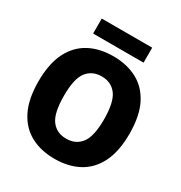

<svg xmlns="http://www.w3.org/2000/svg" viewBox="-211 -1072 1163 1233"><g transform="rotate(30 371.0 -456.0)"><path d="M371.5 10Q270 10 194.2 -30.5Q118.5 -71 76.2 -155Q34 -239 34 -370Q34 -501 76.2 -585Q118.5 -669 194.2 -709.5Q270 -750 371.5 -750Q472.5 -750 548.5 -709.5Q624.5 -669 666.8 -585Q709 -501 709 -370Q709 -239 666.8 -155Q624.5 -71 548.5 -30.5Q472.5 10 371.5 10ZM371.5 -139.5Q442.5 -139.5 481.8 -191Q521 -242.5 521 -366.5Q521 -495.5 481.5 -548Q442 -600.5 371.5 -600.5Q300.5 -600.5 261.2 -549.2Q222 -498 222 -373.5Q222 -244 261 -191.8Q300 -139.5 371.5 -139.5ZM184.5 -811V-922H558.5V-811Z"/></g></svg>

Font: Encode Sans SemiCondensed SemiCondensed ExtraBold
Style: Regular
Weight: 800
Width: 4
Designer: Multiple Designers
Foundry: Impallari Type
Version: Version 3.000; ttfautohint (v1.8.3) -l 8 -r 50 -G 200 -x 14 